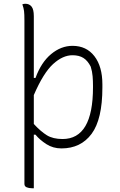

<svg xmlns="http://www.w3.org/2000/svg" viewBox="-20 -780 640 1022"><path d="M366 -536Q440 -536 482.5 -481Q525 -426 525 -331V-314Q525 -145 467.5 -67.5Q410 10 307 10Q262 10 226.5 -13Q191 -36 169 -63H160V222H150Q134 222 122 217Q110 212 110 199V-670Q110 -705 108 -721Q106 -737 99 -757Q107 -760 115 -760Q136 -760 148 -745Q160 -730 160 -694V-365H169Q199 -448 252 -492Q305 -536 366 -536ZM366 -486Q314 -486 262.5 -439Q211 -392 160 -274V-120Q197 -80 229.5 -60Q262 -40 313 -40Q475 -40 475 -315V-324Q475 -349 473 -374Q471 -399 463 -425Q447 -457 424 -471.5Q401 -486 366 -486Z"/></svg>

Font: Recursive Sn Csl St Lt
Style: Regular
Weight: 300
Version: Version 1.079;hotconv 1.0.112;makeotfexe 2.5.65598; ttfautoh